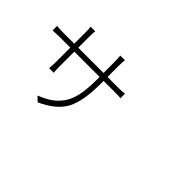

<svg xmlns="http://www.w3.org/2000/svg" viewBox="-93 -1208 1685 1685"><g transform="rotate(45 750.0 -365.5)"><path d="M703.1 -554.7H835Q890.6 -554.7 915 -559.6V-502.9Q903.3 -505.9 835 -505.9H703.1V-469.7Q703.1 -255.9 646 -146.5Q588.9 -37.1 426.8 36.1L383.8 -4.9Q455.1 -34.2 500.5 -64.9Q545.9 -95.7 583 -147Q620.1 -198.2 636.7 -275.4Q653.3 -352.5 653.3 -462.9V-505.9H339.8V-329.1Q339.8 -262.7 343.8 -247.1H286.1Q286.1 -248 287.1 -261.7Q288.1 -275.4 289.1 -294.9Q290 -314.5 290 -329.1V-505.9H168Q150.4 -505.9 127.9 -504.9Q105.5 -503.9 89.8 -503.4Q74.2 -502.9 73.2 -502.9V-559.6Q92.8 -554.7 168 -554.7H290V-700.2Q290 -746.1 286.1 -761.7H343.8Q343.8 -760.7 342.8 -752Q341.8 -743.2 340.8 -729Q339.8 -714.8 339.8 -701.2V-554.7H653.3V-692.4Q653.3 -709 652.3 -726.6Q651.4 -744.1 650.4 -754.9Q649.4 -765.6 649.4 -766.6H708Q703.1 -747.1 703.1 -692.4Z"/></g></svg>

Font: Bpmf Zihi Sans Light
Style: Light
Weight: 300
Foundry: But Ko
Version: Version 1.320